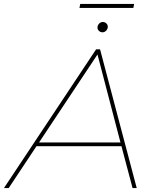

<svg xmlns="http://www.w3.org/2000/svg" viewBox="-63 -949 771 969"><path d="M-43 0 422 -700H442L627 0H606L550 -211H121L-19 0ZM134 -230H545L429 -674ZM454 -786Q444 -786 436.5 -793Q429 -800 429 -810Q429 -821 437 -829.5Q445 -838 456 -838Q466 -838 473.5 -831Q481 -824 481 -814Q481 -803 473 -794.5Q465 -786 454 -786ZM338 -909 342 -929H614L610 -909Z"/></svg>

Font: Montserrat Thin
Style: Italic
Weight: 100
Italic angle: -11.3°
Designer: Julieta Ulanovsky
Foundry: Julieta Ulanovsky
Version: Version 9.000; ttfautohint (v1.8.4.7-5d5b)